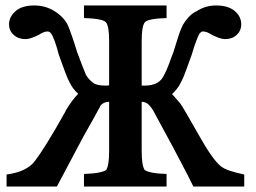

<svg xmlns="http://www.w3.org/2000/svg" viewBox="-20 -682 936 702"><path d="M287 0V-46Q320 -47 340.5 -51Q361 -55 367 -60V-59Q379 -74 379 -130V-310Q357 -309 347 -295Q345 -290 338 -278Q331 -266 320 -245L284 -181L188 0H4V-44Q79 -54 108 -94Q125 -116 153 -161Q181 -206 220 -276V-277Q231 -296 243 -312Q255 -328 266 -339Q245 -358 235 -380Q227 -394 217.5 -420Q208 -446 195 -482Q187 -513 180 -531.5Q173 -550 168 -558Q162 -567 154 -567Q140 -567 121 -554Q106 -547 94.5 -543Q83 -539 73 -539Q47 -539 30 -554.5Q13 -570 13 -593Q13 -620 36.5 -641Q60 -662 105 -662Q147 -662 180.5 -640.5Q214 -619 228 -590Q234 -576 243 -550.5Q252 -525 263 -488V-489Q274 -460 281.5 -440Q289 -420 294 -409Q304 -391 321 -379H320Q334 -369 366 -369Q368 -369 371 -369Q374 -369 379 -370V-533Q379 -587 367 -601Q354 -614 287 -616V-662H589V-616Q522 -614 510 -601Q498 -587 498 -533V-369H508Q537 -369 554.5 -379Q572 -389 580 -408Q588 -422 595.5 -442Q603 -462 613 -489V-488Q624 -525 632.5 -550.5Q641 -576 648 -590Q656 -604 668 -617.5Q680 -631 696 -640V-639Q729 -662 770 -662Q814 -662 838 -642Q862 -622 862 -593Q862 -570 845.5 -554.5Q829 -539 803 -539Q794 -539 782 -543Q770 -547 756 -554Q736 -567 722 -567Q715 -567 708 -557Q704 -549 697 -531Q690 -513 681 -482Q668 -446 658.5 -420Q649 -394 641 -380Q636 -369 627 -357.5Q618 -346 609 -338Q616 -330 623 -322.5Q630 -315 637 -306V-307Q645 -296 662 -266.5Q679 -237 707 -188Q731 -145 751 -116.5Q771 -88 785 -76Q798 -65 821 -57.5Q844 -50 873 -44V0H687Q684 -7 665 -44Q646 -81 613 -143L540 -278Q535 -287 525 -298Q515 -309 498 -310V-130Q498 -74 510 -59V-60Q516 -55 535.5 -51Q555 -47 589 -46V0Z"/></svg>

Font: New Athena Unicode
Style: Bold
Weight: 700
Designer: J. Rusten 1997; rev. by R. Hancock 2001, 2002, rev. by D. Mastronarde 2002-2021
Foundry: Society for Classical Studies (formerly American Philological Association)
Version: Version 5.008